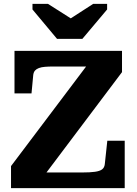

<svg xmlns="http://www.w3.org/2000/svg" viewBox="-20 -973 706 993"><path d="M275 -772H406L534 -924V-953H462L304 -851L387 -852L228 -953H148V-924ZM257 -629Q232 -629 213 -627.5Q194 -626 181 -621Q168 -616 161 -608Q154 -600 152 -586L143 -490H55V-710H611V-600L179 -26L149 -81H406Q446 -81 471 -84.5Q496 -88 508 -97Q520 -106 522 -124L535 -245H625V0H37V-114L457 -671L484 -629Z"/></svg>

Font: Roboto Serif 20pt
Style: Bold
Weight: 700
Version: Version 1.008